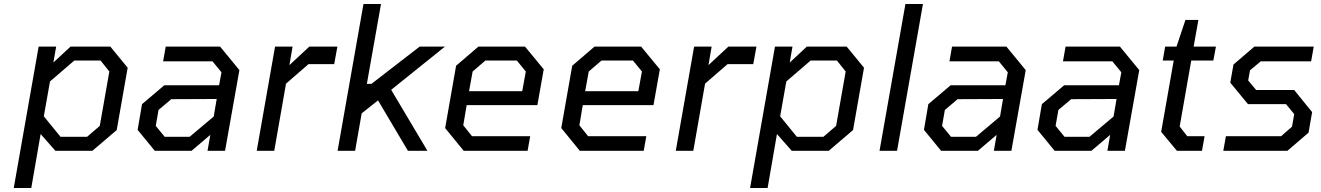

<svg xmlns="http://www.w3.org/2000/svg" viewBox="-20 -757 6631 964"><path d="M49 187 174 -523H262L248 -443L334 -523H534L621 -417L566 -104L444 0H258L184 -84L137 187ZM284 -70H417L481 -125L529 -398L485 -453H353L231 -348L200 -173Z M757 0 671 -105 693 -234 805 -329H1080L1092 -394L1047 -449H799L812 -523H1085L1182 -405L1110 0H1022L1036 -80L942 0ZM807 -70H932L1053 -172L1068 -260L840 -259L776 -205L762 -125Z M1269 0 1361 -523H1449L1433 -430L1533 -523H1674L1658 -435H1529L1416 -337L1357 0Z M1675 0 1805 -737H1893L1822 -336H1845L2087 -523H2214L1944 -306L2126 0H2028L1878 -253L1796 -188L1763 0Z M2308 0 2215 -114 2270 -427 2382 -523H2616L2710 -409L2678 -229H2323L2306 -128L2350 -73H2642L2629 0ZM2335 -299H2602L2620 -398L2575 -453H2417L2353 -398Z M2891 0 2798 -114 2853 -427 2965 -523H3199L3293 -409L3261 -229H2906L2889 -128L2933 -73H3225L3212 0ZM2918 -299H3185L3203 -398L3158 -453H3000L2936 -398Z M3373 0 3465 -523H3553L3537 -430L3637 -523H3778L3762 -435H3633L3520 -337L3461 0Z M3746 187 3871 -523H3959L3945 -443L4031 -523H4231L4318 -417L4263 -104L4141 0H3955L3881 -84L3834 187ZM3981 -70H4114L4178 -125L4226 -398L4182 -453H4050L3928 -348L3897 -173Z M4396 0 4526 -737H4614L4484 0Z M4705 0 4619 -105 4641 -234 4753 -329H5028L5040 -394L4995 -449H4747L4760 -523H5033L5130 -405L5058 0H4970L4984 -80L4890 0ZM4755 -70H4880L5001 -172L5016 -260L4788 -259L4724 -205L4710 -125Z M5275 0 5189 -105 5211 -234 5323 -329H5598L5610 -394L5565 -449H5317L5330 -523H5603L5700 -405L5628 0H5540L5554 -80L5460 0ZM5325 -70H5450L5571 -172L5586 -260L5358 -259L5294 -205L5280 -125Z M5889 0 5810 -95 5873 -453H5818L5830 -523H5887L5932 -657H5997L5973 -523H6085L6072 -453H5961L5903 -122L5941 -73H6028L6015 0Z M6122 0 6135 -73H6412L6467 -121L6478 -184L6437 -234H6246L6157 -342L6173 -433L6278 -523H6576L6563 -449H6310L6256 -404L6247 -353L6287 -305H6478L6568 -194L6550 -91L6444 0Z"/></svg>

Font: Tomorrow
Style: Italic
Weight: 400
Italic angle: -10°
Designer: Tony de Marco, Monica Rizzolli
Foundry: Just in Type
Version: Version 2.002